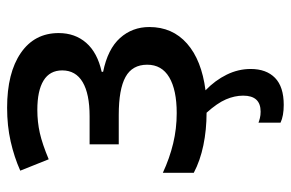

<svg xmlns="http://www.w3.org/2000/svg" viewBox="-159 -432 818 540"><g transform="rotate(-90 250.0 -162.0)"><path d="M225 227Q194 227 175 218V156Q180 158 188 160Q196 162 206 162Q251 162 251 113Q251 89 240.5 64.5Q230 40 203 10Q155 10 111.5 1Q68 -8 34 -26V-113Q75 -94 116.5 -84Q158 -74 202 -74Q267 -74 302.5 -95Q338 -116 338 -157Q338 -199 303.5 -218Q269 -237 197 -237H114V-319H193Q256 -319 289 -338.5Q322 -358 322 -396Q322 -431 293.5 -448.5Q265 -466 211 -466Q177 -466 146 -459Q115 -452 72 -434L40 -514Q78 -531 122 -541Q166 -551 217 -551Q315 -551 371 -512.5Q427 -474 427 -406Q427 -360 399.5 -328.5Q372 -297 318 -285V-281Q382 -268 413 -233.5Q444 -199 444 -151Q444 -86 397.5 -45Q351 -4 266 7Q294 34 310 66.5Q326 99 326 134Q326 178 301 202.5Q276 227 225 227Z"/></g></svg>

Font: Noto Sans Mono ExtraCondensed Medium
Style: Regular
Weight: 500
Width: 2
Designer: Monotype Design Team
Foundry: Monotype Imaging Inc.
Version: Version 2.014